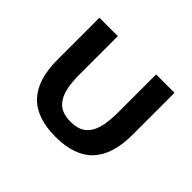

<svg xmlns="http://www.w3.org/2000/svg" viewBox="-115 -625 799 799"><g transform="rotate(45 285.0 -225.0)"><path d="M64.1 -465.5H172.3V-241.4Q172.3 -197.3 178.6 -165.7Q185 -134.1 198.6 -113.6Q212.3 -93.2 233.6 -83.6Q255 -74.1 285 -74.1Q315 -74.1 336.4 -83.6Q357.7 -93.2 371.4 -113.6Q385 -134.1 391.4 -165.7Q397.7 -197.3 397.7 -241.4V-465.5H505.9V-217.3Q505.9 -101.4 451.4 -43.4Q396.8 14.5 285 14.5Q173.2 14.5 118.6 -43.4Q64.1 -101.4 64.1 -217.3Z"/></g></svg>

Font: Spartan MB SemBd
Style: Regular
Weight: 600
Designer: Matt Bailey, Mirko Velimirovic
Foundry: Matt Bailey
Version: Version 1.005